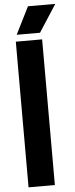

<svg xmlns="http://www.w3.org/2000/svg" viewBox="-65 -1029 413 1061"><g transform="rotate(-5 142.0 -498.5)"><path d="M49 0V-808H195V0ZM57 -845.5 133 -997H284.5L186.5 -845.5Z"/></g></svg>

Font: Encode Sans Condensed
Style: Bold
Weight: 700
Width: 3
Designer: Multiple Designers
Foundry: Impallari Type
Version: Version 2.000